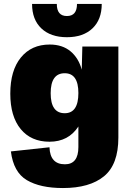

<svg xmlns="http://www.w3.org/2000/svg" viewBox="-20 -735 668 970"><path d="M494 -715Q494 -636 447 -591.5Q400 -547 318 -547Q236 -547 189 -591.5Q142 -636 142 -715H267Q267 -654 318 -654Q369 -654 369 -715ZM298 215Q183 215 115.5 175Q48 135 35 30L230 9Q233 95 308 95Q376 95 376 8V-96Q326 -19 230 -19Q137 -19 84.5 -83Q32 -147 32 -262Q32 -379 85.5 -444.5Q139 -510 231 -510Q295 -510 336 -476Q377 -442 393 -383L396 -500H578V-40Q578 96 505.5 155.5Q433 215 298 215ZM307 -163Q376 -163 376 -265Q376 -365 307 -365Q236 -365 236 -264Q236 -163 307 -163Z"/></svg>

Font: Elaine Sans ExtraBold
Style: Regular
Weight: 800
Designer: Wei Huang
Foundry: Wei Huang
Version: Version 2.001;December 24, 2019;FontCreator 12.0.0.2547 64-b